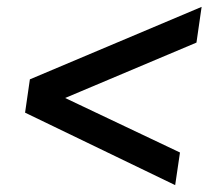

<svg xmlns="http://www.w3.org/2000/svg" viewBox="-20 -572 616 559"><path d="M490 -33 53 -244 67 -341 567 -552 552 -448 123 -267 129 -306 504 -128Z"/></svg>

Font: Nunitoga
Style: Bold Italic
Weight: 700
Italic angle: -9°
Designer: Vernon Adams
Foundry: Vernon Adams
Version: Version 1.0